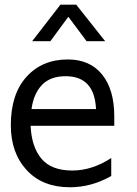

<svg xmlns="http://www.w3.org/2000/svg" viewBox="-20 -789 578 809"><path d="M284.6 -70.5Q367.9 -70.5 448.7 -123.1V-47.4Q365.4 0 274.4 0Q159 0 92.3 -72.4Q25.6 -144.9 25.6 -261.5Q25.6 -392.3 91.7 -465.4Q157.7 -538.5 265.4 -538.5Q359 -538.5 410.3 -475Q461.5 -411.5 461.5 -298.7V-259H109Q112.8 -170.5 154.5 -120.5Q196.2 -70.5 284.6 -70.5ZM384.6 -329.5Q378.2 -467.9 256.4 -467.9Q192.3 -467.9 157.1 -431.4Q121.8 -394.9 112.8 -329.5ZM266.7 -716.7 192.3 -615.4H115.4L234.6 -769.2H301.3L423.1 -615.4H344.9L269.2 -716.7Z"/></svg>

Font: Slabo 13px
Style: Regular
Weight: 400
Designer: John Hudson
Foundry: Tiro Typeworks Ltd.
Version: Version 1.02 Build 005a